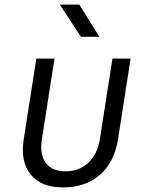

<svg xmlns="http://www.w3.org/2000/svg" viewBox="-20 -805 640 835"><path d="M253 10Q159 10 113.5 -46Q68 -102 83 -198L138 -550H217L162 -198Q152 -133 179 -96.5Q206 -60 265 -60Q324 -60 363.5 -96.5Q403 -133 414 -198L469 -550H548L493 -198Q477 -99 414.5 -44.5Q352 10 253 10ZM332 -645 240 -785H325L412 -645Z"/></svg>

Font: JetBrains Mono NL Light
Style: Italic
Weight: 300
Italic angle: -9°
Designer: Philipp Nurullin, Konstantin Bulenkov
Foundry: JetBrains
Version: Version 2.304; ttfautohint (v1.8.4.7-5d5b)